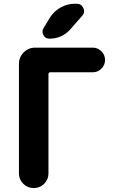

<svg xmlns="http://www.w3.org/2000/svg" viewBox="-20 -1004 611 1004"><path d="M243.2 -626Q233.4 -626 233.4 -616.2V-97.7Q233.4 -65.4 210.9 -43Q188.5 -20.5 156.2 -20.5Q124 -20.5 101.6 -43Q79.1 -65.4 79.1 -97.7V-669.9Q79.1 -705.1 104 -730Q128.9 -754.9 164.1 -754.9H464.8Q491.2 -754.9 510.3 -735.8Q529.3 -716.8 529.3 -690.4Q529.3 -664.1 510.3 -645Q491.2 -626 464.8 -626ZM241.2 -912.1Q261.7 -945.3 296.9 -964.8Q332 -984.4 371.1 -984.4H380.9Q405.3 -984.4 416 -961.9Q419.9 -953.1 419.9 -945.3Q419.9 -931.6 409.2 -920.9L348.6 -851.6Q304.7 -801.8 238.3 -801.8Q216.8 -801.8 207 -820.3Q202.1 -830.1 202.1 -838.9Q202.1 -848.6 208 -857.4Z"/></svg>

Font: Gen Jyuu GothicX Bold
Style: Bold
Weight: 700
Designer: Ryoko NISHIZUKA (kana &amp; ideographs); Paul D. Hunt (Latin, Greek &amp; Cyrillic); Wenlong ZHANG (bopomofo); Sandoll C
Version: Version 1.058.20140828